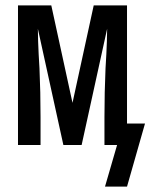

<svg xmlns="http://www.w3.org/2000/svg" viewBox="-20 -540 560 715"><path d="M453 155H371L416 0H369V-104Q369 -150 370 -195.5Q371 -241 373 -286L376 -338Q377 -362 378 -385.5Q379 -409 379 -433L284 0H216L121 -433Q121 -409 122 -385.5Q123 -362 124 -338L127 -286Q129 -241 130 -195.5Q131 -150 131 -104V0H47V-520H171L250 -157L329 -520H453V-80H520Z"/></svg>

Font: Iosevka Fixed Medium
Style: Regular
Weight: 500
Monospace: yes
Designer: Belleve Invis
Foundry: Belleve Invis
Version: Version 32.3.0